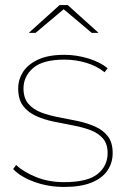

<svg xmlns="http://www.w3.org/2000/svg" viewBox="-20 -737 503 760"><path d="M234 3Q171 3 116 -17Q61 -37 32 -68L44 -84Q72 -57 122 -36.5Q172 -16 234 -16Q326 -16 366 -48Q406 -80 406 -131Q406 -168 387 -189.5Q368 -211 336.5 -222.5Q305 -234 267 -241Q229 -248 191 -256Q153 -264 121.5 -278.5Q90 -293 71 -318.5Q52 -344 52 -387Q52 -422 71 -452Q90 -482 130.5 -501Q171 -520 235 -520Q283 -520 330 -505.5Q377 -491 406 -467L394 -451Q363 -476 321 -488.5Q279 -501 235 -501Q150 -501 111.5 -468Q73 -435 73 -387Q73 -349 92 -326.5Q111 -304 142.5 -292Q174 -280 212 -273Q250 -266 287.5 -258Q325 -250 356.5 -236Q388 -222 407 -197.5Q426 -173 426 -131Q426 -92 405 -61.5Q384 -31 341.5 -14Q299 3 234 3ZM94 -607 216 -717H248L370 -607H343L229 -703H235L121 -607Z"/></svg>

Font: Montserrat Thin Thin
Style: Regular
Weight: 250
Version: Version 9.000